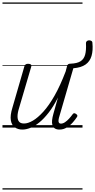

<svg xmlns="http://www.w3.org/2000/svg" viewBox="-20 -1030 768 1550"><path d="M161 16Q125 16 99.5 -2Q74 -20 67.5 -59Q61 -98 80 -160L177 -495Q181 -506 187.5 -510.5Q194 -515 207 -515Q223 -515 229.5 -509Q236 -503 232 -491L134 -158Q121 -117 121.5 -89Q122 -61 134.5 -47Q147 -33 174 -33Q206 -33 245.5 -56Q285 -79 330 -128.5Q375 -178 420.5 -258Q466 -338 510 -453L521 -495Q525 -508 531 -512Q537 -516 551 -516Q602 -518 629.5 -535Q657 -552 667 -587.5Q677 -623 674 -680Q673 -691 680.5 -697.5Q688 -704 698 -704.5Q708 -705 717 -700Q726 -695 726 -684Q732 -623 719 -578.5Q706 -534 670.5 -509Q635 -484 572 -479L462 -100Q454 -76 452.5 -61Q451 -46 456 -39Q461 -32 471 -32Q488 -32 505 -43.5Q522 -55 537.5 -72Q553 -89 566 -107Q572 -116 579 -116Q586 -116 594 -110Q603 -104 604.5 -98Q606 -92 601 -85Q589 -66 568 -42Q547 -18 519.5 -1Q492 16 460 16Q437 16 423 7Q409 -2 403.5 -19Q398 -36 400.5 -59.5Q403 -83 411 -111L448 -243Q412 -171 373.5 -121.5Q335 -72 297.5 -41.5Q260 -11 225 2.5Q190 16 161 16ZM0 490H646V500H0ZM0 -20H646V0H0ZM0 -505H646V-500H0ZM0 -1010H646V-1000H0Z"/></svg>

Font: Playwrite AU NSW Guides
Style: Regular
Weight: 400
Designer: Veronika Burian, José Scaglione
Foundry: TypeTogether
Version: Version 1.003